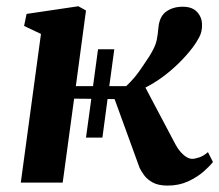

<svg xmlns="http://www.w3.org/2000/svg" viewBox="-20 -584 701 614"><path d="M516 9.5Q487 9.5 469.2 0Q451.5 -9.5 441.8 -22.5Q432 -35.5 426.5 -47L346.5 -267L324 -267.5L307.5 -144H255L272 -268L217 -268.5L180.5 0H46.5L111 -475.5L57 -501L65 -539.5L230.5 -564L255 -550.5L222.5 -308.5H277.5L293.5 -426.5H345.5L329.5 -308.5H383.5Q399.5 -323.5 411.8 -338.5Q424 -353.5 434.5 -369.5Q445 -385.5 457 -403Q477 -435 481 -455Q485 -475 486.5 -494.5Q489.5 -531 511.2 -546.8Q533 -562.5 564.5 -562.5Q594.5 -562.5 610 -546Q625.5 -529.5 626 -506.5Q627 -483.5 617.2 -465.2Q607.5 -447 596.5 -432.5Q575.5 -405 550.5 -380.8Q525.5 -356.5 498.8 -337Q472 -317.5 445 -304L541.5 -121.5Q549 -107.5 558 -97.5Q567 -87.5 576.5 -81.8Q586 -76 594.5 -76Q603.5 -76 617.5 -80.8Q631.5 -85.5 645 -97.5L661 -66Q652 -54 631.8 -36Q611.5 -18 582 -4.2Q552.5 9.5 516 9.5Z"/></svg>

Font: Merriweather 28pt
Style: Bold Italic
Weight: 700
Italic angle: -7.8°
Version: Version 2.101